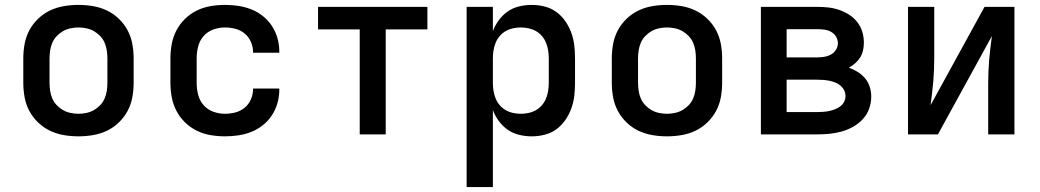

<svg xmlns="http://www.w3.org/2000/svg" viewBox="-20 -548 4240 783"><path d="M300 8Q270 8 240.5 3Q211 -2 184.5 -14.5Q158 -27 136 -48Q114 -69 100 -95Q86 -121 80.5 -150.5Q75 -180 75 -210V-310Q75 -340 80.5 -369.5Q86 -399 100 -425Q114 -451 136 -472Q158 -493 184.5 -505.5Q211 -518 240.5 -523Q270 -528 300 -528Q330 -528 359.5 -523Q389 -518 415.5 -505.5Q442 -493 464 -472Q486 -451 500 -425Q514 -399 519.5 -369.5Q525 -340 525 -310V-210Q525 -180 519.5 -150.5Q514 -121 500 -95Q486 -69 464 -48Q442 -27 415.5 -14.5Q389 -2 359.5 3Q330 8 300 8ZM300 -84Q316 -84 332.5 -87.5Q349 -91 363 -99Q377 -107 388.5 -119Q400 -131 406.5 -146Q413 -161 415.5 -177.5Q418 -194 418 -210V-310Q418 -326 415.5 -342.5Q413 -359 406.5 -374Q400 -389 388.5 -401Q377 -413 363 -421Q349 -429 332.5 -432.5Q316 -436 300 -436Q284 -436 267.5 -432.5Q251 -429 237 -421Q223 -413 211.5 -401Q200 -389 193.5 -374Q187 -359 184.5 -342.5Q182 -326 182 -310V-210Q182 -194 184.5 -177.5Q187 -161 193.5 -146Q200 -131 211.5 -119Q223 -107 237 -99Q251 -91 267.5 -87.5Q284 -84 300 -84Z M897 8Q868 8 838.5 3Q809 -2 782.5 -15Q756 -28 734.5 -49Q713 -70 699.5 -96Q686 -122 680.5 -151Q675 -180 675 -210V-310Q675 -340 680.5 -369Q686 -398 699.5 -424Q713 -450 734.5 -471Q756 -492 782.5 -505Q809 -518 838.5 -523Q868 -528 897 -528Q925 -528 952 -524Q979 -520 1004.5 -510Q1030 -500 1052 -482.5Q1074 -465 1089 -442Q1104 -419 1111.5 -392.5Q1119 -366 1119 -338V-333H1012V-336Q1012 -357 1003 -377.5Q994 -398 977.5 -411.5Q961 -425 940 -430.5Q919 -436 897 -436Q873 -436 849.5 -427.5Q826 -419 810 -400.5Q794 -382 788 -358Q782 -334 782 -310V-210Q782 -186 788 -162Q794 -138 810 -119.5Q826 -101 849.5 -92.5Q873 -84 897 -84Q919 -84 940 -89.5Q961 -95 977.5 -108.5Q994 -122 1003 -142.5Q1012 -163 1012 -184V-187H1119V-182Q1119 -154 1111.5 -127.5Q1104 -101 1089 -78Q1074 -55 1052 -37.5Q1030 -20 1004.5 -10Q979 0 952 4Q925 8 897 8Z M1447 0V-428H1277V-520H1723V-428H1553V0Z M1883 215V-520H1990V-421Q1999 -445 2014.5 -466Q2030 -487 2051 -501.5Q2072 -516 2097.5 -522Q2123 -528 2148 -528Q2175 -528 2201 -521.5Q2227 -515 2248.5 -499.5Q2270 -484 2285.5 -461.5Q2301 -439 2310 -414Q2319 -389 2322 -363Q2325 -337 2325 -310V-210Q2325 -183 2322 -157Q2319 -131 2310 -106Q2301 -81 2285.5 -58.5Q2270 -36 2248.5 -20.5Q2227 -5 2201 1.5Q2175 8 2148 8Q2123 8 2097.5 2Q2072 -4 2051 -18.5Q2030 -33 2014.5 -54Q1999 -75 1990 -99V215ZM2104 -84Q2120 -84 2136 -87.5Q2152 -91 2166 -99Q2180 -107 2190.5 -119.5Q2201 -132 2207 -147Q2213 -162 2215.5 -178Q2218 -194 2218 -210V-310Q2218 -326 2215.5 -342Q2213 -358 2207 -373Q2201 -388 2190.5 -400.5Q2180 -413 2166 -421Q2152 -429 2136 -432.5Q2120 -436 2104 -436Q2088 -436 2072 -432.5Q2056 -429 2042 -421Q2028 -413 2017.5 -400.5Q2007 -388 2001 -373Q1995 -358 1992.5 -342Q1990 -326 1990 -310V-210Q1990 -194 1992.5 -178Q1995 -162 2001 -147Q2007 -132 2017.5 -119.5Q2028 -107 2042 -99Q2056 -91 2072 -87.5Q2088 -84 2104 -84Z M2700 8Q2670 8 2640.5 3Q2611 -2 2584.5 -14.5Q2558 -27 2536 -48Q2514 -69 2500 -95Q2486 -121 2480.5 -150.5Q2475 -180 2475 -210V-310Q2475 -340 2480.5 -369.5Q2486 -399 2500 -425Q2514 -451 2536 -472Q2558 -493 2584.5 -505.5Q2611 -518 2640.5 -523Q2670 -528 2700 -528Q2730 -528 2759.5 -523Q2789 -518 2815.5 -505.5Q2842 -493 2864 -472Q2886 -451 2900 -425Q2914 -399 2919.5 -369.5Q2925 -340 2925 -310V-210Q2925 -180 2919.5 -150.5Q2914 -121 2900 -95Q2886 -69 2864 -48Q2842 -27 2815.5 -14.5Q2789 -2 2759.5 3Q2730 8 2700 8ZM2700 -84Q2716 -84 2732.5 -87.5Q2749 -91 2763 -99Q2777 -107 2788.5 -119Q2800 -131 2806.5 -146Q2813 -161 2815.5 -177.5Q2818 -194 2818 -210V-310Q2818 -326 2815.5 -342.5Q2813 -359 2806.5 -374Q2800 -389 2788.5 -401Q2777 -413 2763 -421Q2749 -429 2732.5 -432.5Q2716 -436 2700 -436Q2684 -436 2667.5 -432.5Q2651 -429 2637 -421Q2623 -413 2611.5 -401Q2600 -389 2593.5 -374Q2587 -359 2584.5 -342.5Q2582 -326 2582 -310V-210Q2582 -194 2584.5 -177.5Q2587 -161 2593.5 -146Q2600 -131 2611.5 -119Q2623 -107 2637 -99Q2651 -91 2667.5 -87.5Q2684 -84 2700 -84Z M3314 0H3083V-520H3314Q3336 -520 3358.5 -517.5Q3381 -515 3402.5 -507.5Q3424 -500 3443 -488Q3462 -476 3476 -458Q3490 -440 3496.5 -418.5Q3503 -397 3503 -374Q3503 -358 3499.5 -342.5Q3496 -327 3488 -314Q3480 -301 3468 -290.5Q3456 -280 3442 -272Q3461 -265 3478 -254.5Q3495 -244 3508 -228.5Q3521 -213 3527 -193.5Q3533 -174 3533 -154Q3533 -129 3524.5 -105Q3516 -81 3499 -62.5Q3482 -44 3460 -31.5Q3438 -19 3413.5 -12Q3389 -5 3364 -2.5Q3339 0 3314 0ZM3188 -314H3314Q3328 -314 3342.5 -316.5Q3357 -319 3369.5 -326Q3382 -333 3389.5 -345.5Q3397 -358 3397 -372Q3397 -386 3389.5 -398.5Q3382 -411 3369.5 -418Q3357 -425 3342.5 -427Q3328 -429 3314 -429H3188ZM3188 -91H3314Q3326 -91 3338.5 -92Q3351 -93 3362.5 -95.5Q3374 -98 3385.5 -102.5Q3397 -107 3407 -114.5Q3417 -122 3422.5 -133Q3428 -144 3428 -156Q3428 -169 3422.5 -180Q3417 -191 3407.5 -199Q3398 -207 3386.5 -211.5Q3375 -216 3363 -218.5Q3351 -221 3338.5 -222Q3326 -223 3314 -223H3188Z M3683 0V-520H3790V-312Q3790 -288 3789 -263.5Q3788 -239 3786 -215Q3784 -191 3781 -167Q3778 -143 3775 -119L3995 -520H4117V0H4010V-208Q4010 -232 4011 -256.5Q4012 -281 4014 -305Q4016 -329 4019 -353Q4022 -377 4025 -401L3805 0Z"/></svg>

Font: Iosevka Semibold Extended
Style: Regular
Weight: 600
Width: 7
Monospace: yes
Designer: Belleve Invis
Foundry: Belleve Invis
Version: Version 32.5.0; ttfautohint (v1.8.4)